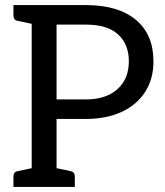

<svg xmlns="http://www.w3.org/2000/svg" viewBox="-20 -737 650 757"><path d="M33 0V-41Q33 -59 49 -62L105 -74V-643L49 -655Q33 -658 33 -676V-717H318Q446 -717 515.5 -659Q585 -601 585 -495Q585 -426 552.5 -375Q520 -324 460 -296Q400 -268 318 -268H203V-74L259 -62Q275 -59 275 -41V0ZM203 -345H318Q398 -345 443 -385.5Q488 -426 488 -495Q488 -563 445.5 -601.5Q403 -640 318 -640H203Z"/></svg>

Font: Aleo
Style: Regular
Weight: 400
Designer: Alessio Laiso
Foundry: Alessio Laiso
Version: Version 2.001; ttfautohint (v1.8.4.7-5d5b);gftools[0.9.29]